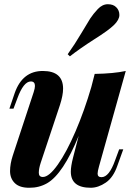

<svg xmlns="http://www.w3.org/2000/svg" viewBox="-20 -862 637 896"><path d="M403.3 14.2Q310.5 14.2 310.5 -61Q310.5 -85.9 320.8 -126L347.2 -228Q274.4 -49.8 199.7 -6.8Q162.1 14.6 117.2 14.2Q72.3 14.6 49.8 -6.8Q27.3 -28.3 26.9 -63Q26.9 -97.7 40 -137.2L137.2 -432.1Q143.1 -450.7 143.1 -460.9Q143.1 -481.9 124 -481.9Q89.8 -481.9 61 -402.8L43 -355H23.9L48.8 -428.2Q85 -530.8 179.7 -530.8Q274.4 -530.8 274.4 -448.2Q274.4 -417.5 259.8 -372.1L169.9 -102.1Q161.1 -75.2 161.1 -55.7Q161.1 -36.1 180.2 -36.1Q209 -36.1 250 -94.2Q291 -152.3 332.5 -249Q374 -345.7 406.2 -456.1L421.9 -517.1Q510.3 -518.6 566.9 -530.8L441.9 -85Q435.5 -62 435.5 -51.8Q435.5 -35.2 453.6 -35.2Q489.3 -35.2 517.1 -113.8L536.1 -165H555.2L527.8 -88.9Q508.8 -33.7 473.6 -9.8Q438.5 14.2 403.3 14.2ZM522.5 -828.1Q537.1 -814 537.1 -792Q537.1 -770 511.7 -745.1Q486.3 -720.2 419.4 -678.2Q353 -635.7 306.2 -599.1L295.9 -608.9Q329.6 -656.2 358.4 -705.1Q387.2 -753.9 400.9 -775.4Q415 -796.9 436.5 -819.8Q458 -842.3 483.4 -842.3Q508.8 -842.3 522.5 -828.1Z"/></svg>

Font: PlayfairDisplay-BoldItalic
Style: Bold Italic
Weight: 700
Italic angle: -14.9847°
Designer: Claus Eggers Sørensen
Foundry: Claus Eggers Sørensen
Version: Version 1.002;PS 001.002;hotconv 1.0.70;makeotf.lib2.5.58329